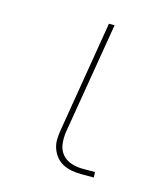

<svg xmlns="http://www.w3.org/2000/svg" viewBox="-85 -587 570 655"><g transform="rotate(15 200.0 -260.0)"><path d="M306 0H261Q244 0 227.5 -3Q211 -6 196.5 -13.5Q182 -21 172 -33.5Q162 -46 156.5 -61.5Q151 -77 151.5 -94Q152 -111 155 -128L220 -520H240L174 -125Q171 -104 173.5 -83Q176 -62 188.5 -47Q201 -32 220.5 -25.5Q240 -19 261 -19H305Z"/></g></svg>

Font: Iosevka Aile Thin
Style: Italic
Weight: 100
Italic angle: -9°
Designer: Belleve Invis
Foundry: Belleve Invis
Version: Version 31.1.0; ttfautohint (v1.8.4)